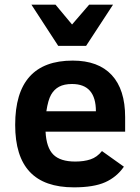

<svg xmlns="http://www.w3.org/2000/svg" viewBox="-20 -786 598 821"><path d="M174.8 -223.1Q178.2 -154.8 208 -125Q237.8 -95.2 301.8 -95.2Q338.9 -95.2 366.9 -104.5Q395 -113.8 416 -140.1L509.8 -73.2Q479 -28.8 429.9 -6.8Q380.9 15.1 295.9 15.1Q169.4 15.1 107.2 -51.3Q44.9 -117.7 44.9 -252Q44.9 -526.9 291 -526.9Q400.4 -526.9 457.8 -465.1Q515.1 -403.3 515.1 -285.2V-223.1ZM390.1 -310.1Q390.1 -426.8 288.1 -426.8Q254.4 -426.8 232.9 -415.3Q211.4 -403.8 198.5 -381.1Q185.5 -358.4 178.2 -310.1ZM348.1 -589.8H229L114.3 -766.1H217.3L288.1 -681.2L361.3 -766.1H463.4Z"/></svg>

Font: Clear Sans
Style: Bold
Weight: 700
Foundry: Intel Corporation
Version: Version 1.00